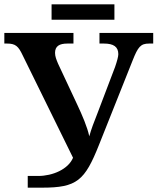

<svg xmlns="http://www.w3.org/2000/svg" viewBox="-20 -866 727 886"><path d="M218 -775H508V-846H218ZM108 0H174C335 0 371 -32 437 -198L592 -587C617 -650 629 -665 668 -665H687V-714H439V-665H460C504 -665 526 -650 526 -616C526 -605 520 -583 511 -557L430 -344C413 -301 401 -270 392 -237C383 -280 359 -335 337 -382L248 -572C240 -591 234 -606 234 -622C234 -653 254 -665 291 -665H319V-714H0V-665H13C52 -665 65 -652 84 -612L317 -138C295 -85 223 -54 156 -54H108Z"/></svg>

Font: Noto Serif Semi
Style: Regular
Weight: 600
Designer: Monotype Design Team
Foundry: Monotype Imaging Inc.
Version: Version 1.002